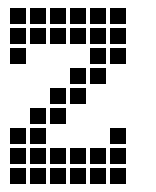

<svg xmlns="http://www.w3.org/2000/svg" viewBox="-20 -465 390 480"><path d="M5 -445V-405H45V-445ZM5 -395V-355H45V-395ZM5 -45V-5H45V-45ZM5 -95V-55H45V-95ZM5 -145V-105H45V-145ZM55 -195V-155H95V-195ZM105 -245V-205H145V-245ZM155 -295V-255H195V-295ZM205 -345V-305H245V-345ZM55 -445V-405H95V-445ZM105 -445V-405H145V-445ZM155 -445V-405H195V-445ZM205 -445V-405H245V-445ZM255 -445V-405H295V-445ZM55 -45V-5H95V-45ZM105 -45V-5H145V-45ZM155 -45V-5H195V-45ZM205 -45V-5H245V-45ZM255 -45V-5H295V-45ZM255 -95V-55H295V-95ZM205 -95V-55H245V-95ZM155 -95V-55H195V-95ZM105 -95V-55H145V-95ZM55 -95V-55H95V-95ZM255 -145V-105H295V-145ZM255 -395V-355H295V-395ZM205 -395V-355H245V-395ZM255 -345V-305H295V-345ZM205 -295V-255H245V-295ZM155 -245V-205H195V-245ZM105 -195V-155H145V-195ZM55 -145V-105H95V-145ZM5 -345V-305H45V-345ZM55 -395V-355H95V-395ZM105 -395V-355H145V-395ZM155 -395V-355H195V-395Z"/></svg>

Font: Nose Transport 13 Square
Style: Regular
Weight: 400
Designer: Nico Rohrbach
Foundry: Nose
Version: Version 1.400;Glyphs 3.2.3 (3260)